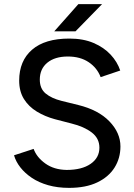

<svg xmlns="http://www.w3.org/2000/svg" viewBox="-20 -899 652 931"><path d="M315 12Q259 12 213.5 -1Q168 -14 134.5 -36.5Q101 -59 79 -87Q57 -115 48 -146L143 -177Q158 -136 200 -106Q242 -76 303 -75Q377 -75 419.5 -104.5Q462 -134 462 -183Q462 -228 425 -256.5Q388 -285 327 -300L246 -321Q198 -334 158.5 -358Q119 -382 96 -419Q73 -456 73 -508Q73 -604 135.5 -658Q198 -712 316 -712Q384 -712 434 -690.5Q484 -669 516.5 -634Q549 -599 563 -557L468 -525Q451 -570 410 -597.5Q369 -625 309 -625Q246 -625 209.5 -595Q173 -565 173 -513Q173 -469 201.5 -445.5Q230 -422 278 -410L359 -390Q457 -366 510.5 -310.5Q564 -255 564 -189Q564 -132 535.5 -86.5Q507 -41 451.5 -14.5Q396 12 315 12ZM243 -747 360 -879H475L346 -747Z"/></svg>

Font: Figtree Light Medium
Style: Regular
Weight: 500
Version: Version 2.001;gftools[0.9.30]